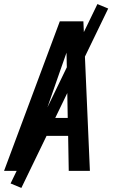

<svg xmlns="http://www.w3.org/2000/svg" viewBox="-37 -840 557 944"><path d="M-17 0 257 -735H373L405 0H301L298 -172H146L87 0ZM296 -260 292 -490Q292 -513 291 -535.5Q290 -558 290 -581Q282 -558 274 -535.5Q266 -513 258 -490L178 -260ZM68 84 15 62 442 -820 495 -798Z"/></svg>

Font: Iosevka Semibold
Style: Italic
Weight: 600
Italic angle: -9°
Monospace: yes
Designer: Belleve Invis
Foundry: Belleve Invis
Version: Version 32.5.0; ttfautohint (v1.8.4)